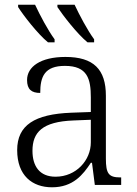

<svg xmlns="http://www.w3.org/2000/svg" viewBox="-20 -786 582 816"><path d="M352 -606H380V-619C352 -657 318 -721 297 -766H224V-756C247 -721 308 -642 352 -606ZM184 -606H212V-619C184 -657 150 -721 129 -766H57V-756C79 -721 140 -642 184 -606ZM201 10C291 10 333 -44 366 -94H371L383 0H495V-32H491C442 -32 430 -48 430 -112V-379C430 -491 378 -544 258 -544C152 -544 95 -502 95 -446C95 -406 114 -391 151 -391C151 -460 169 -506 256 -506C352 -506 366 -450 366 -372V-310L283 -307C127 -301 53 -254 53 -148C53 -40 117 10 201 10ZM216 -35C148 -35 118 -80 118 -145C118 -224 160 -269 292 -274L366 -277V-181C366 -105 304 -35 216 -35Z"/></svg>

Font: Noto Serif Light
Style: Regular
Weight: 300
Designer: Monotype Design Team
Foundry: Monotype Imaging Inc.
Version: Version 2.013